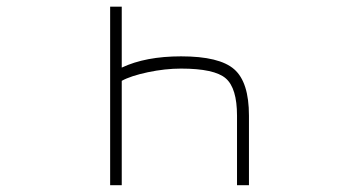

<svg xmlns="http://www.w3.org/2000/svg" viewBox="-20 -544 1040 566"><path d="M338.9 2H304.7V-524.4H338.9V-344.7Q409.2 -377.9 513.7 -377.9Q627 -377.9 670.4 -339.8Q713.9 -301.8 713.9 -203.1V2H678.7V-203.1Q678.7 -284.2 645.5 -313Q612.3 -341.8 513.7 -341.8Q466.8 -341.8 416 -331.1Q365.2 -320.3 338.9 -305.7Z"/></svg>

Font: Gen Shin Gothic Monospace ExtraLight
Style: Regular
Weight: 200
Designer: [Source Han Sans]
Ryoko NISHIZUKA  (kana & ideographs); Paul D. Hunt (Latin, Greek & Cyrillic); Wenlong ZHANG  (bopomofo
Version: Version 1.002.20150607